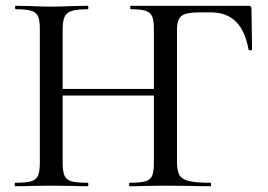

<svg xmlns="http://www.w3.org/2000/svg" viewBox="-20 -645 929 665"><path d="M429 -12Q466 -12 483.5 -17Q501 -22 507 -36.5Q513 -51 513 -81V-544Q513 -574 507 -588Q501 -602 484.5 -607.5Q468 -613 433 -613Q431 -613 431 -619Q431 -625 433 -625H841Q851 -625 851 -616L853 -474Q853 -471 847.5 -470.5Q842 -470 841 -473Q818 -602 712 -602H666Q624 -602 608.5 -589.5Q593 -577 593 -543V-85Q593 -53 601.5 -38.5Q610 -24 634 -18Q658 -12 709 -12Q711 -12 711 -6Q711 0 709 0Q668 0 645 -1L552 -2L481 -1Q462 0 429 0Q427 0 427 -6Q427 -12 429 -12ZM33 -12Q70 -12 87.5 -17Q105 -22 111.5 -36.5Q118 -51 118 -81V-544Q118 -574 112 -588Q106 -602 89 -607.5Q72 -613 35 -613Q32 -613 32 -619Q32 -625 35 -625L86 -624Q128 -622 156 -622Q187 -622 233 -624L284 -625Q286 -625 286 -619Q286 -613 284 -613Q246 -613 228 -607Q210 -601 203.5 -586.5Q197 -572 197 -542V-81Q197 -51 203.5 -36.5Q210 -22 227.5 -17Q245 -12 284 -12Q286 -12 286 -6Q286 0 284 0Q251 0 233 -1L156 -2L85 -1Q66 0 33 0Q31 0 31 -6Q31 -12 33 -12ZM155 -337H550V-314H155Z"/></svg>

Font: Cormorant Infant Medium
Style: Regular
Weight: 500
Designer: Christian Thalmann (Catharsis Fonts)
Foundry: Catharsis Fonts
Version: Version 4.000